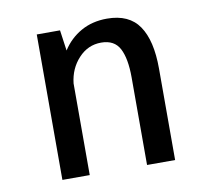

<svg xmlns="http://www.w3.org/2000/svg" viewBox="-63 -581 697 650"><g transform="rotate(-10 285.0 -256.0)"><path d="M101 0V-500H181L191 -429Q215.5 -467.5 254.5 -489.5Q293.5 -511.5 344 -511.5Q420 -511.5 454.2 -461.2Q488.5 -411 488.5 -314.5V0H392V-301Q392 -366 374 -400.5Q356 -435 310.5 -435Q265 -435 232.8 -400.2Q200.5 -365.5 195 -315V0Z"/></g></svg>

Font: League Mono Narrow
Style: Regular
Weight: 400
Width: 3
Designer: Tyler Finck
Foundry: The League of Moveable Type / Tyler Finck
Version: Version 2.210